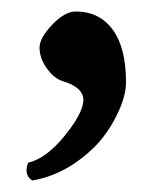

<svg xmlns="http://www.w3.org/2000/svg" viewBox="-20 -147 284 334"><path d="M111.8 -127Q152.8 -127 176 -95.5Q199.2 -64 199.2 -3.9Q199.2 21 183.1 53.5Q167 85.9 145 107.9Q96.2 156.7 36.1 167Q21 157.2 28.8 136.2Q61 128.4 93 88.6Q125 48.8 125 26.9Q125 4.9 88.9 -5.9Q73.7 -10.7 61.3 -28.3Q48.8 -45.9 48.8 -64Q48.8 -81.1 70.8 -104Q92.8 -127 111.8 -127Z"/></svg>

Font: Linux Libertine
Style: Bold
Weight: 700
Designer: Philipp H. Poll
Foundry: Philipp H. Poll
Version: Version 5.0.3